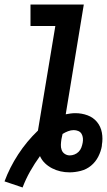

<svg xmlns="http://www.w3.org/2000/svg" viewBox="-72 -755 474 850"><path d="M28 75 -52 48Q-29 -14 8.5 -71.5Q46 -129 96 -177L173 -640H63V-735H299L219 -249Q229 -251 240 -252.5Q251 -254 261 -254Q290 -254 315.5 -244.5Q341 -235 357.5 -215Q374 -195 379 -168Q384 -141 379 -113V-109Q375 -85 363 -61.5Q351 -38 331 -21.5Q311 -5 285.5 1.5Q260 8 236 8Q215 8 195.5 3.5Q176 -1 158.5 -10Q141 -19 127 -32.5Q113 -46 105 -64Q81 -31 61.5 3.5Q42 38 28 75ZM237 -67Q247 -67 257.5 -71Q268 -75 276 -83Q284 -91 288 -101.5Q292 -112 294 -123Q296 -133 295 -143.5Q294 -154 289 -162.5Q284 -171 274.5 -175Q265 -179 254 -179Q242 -179 229 -174Q216 -169 205 -162Q204 -156 202.5 -150.5Q201 -145 200 -139Q198 -126 197.5 -114Q197 -102 201 -91Q205 -80 215 -73.5Q225 -67 237 -67Z"/></svg>

Font: Iosevka QP
Style: Bold Italic
Weight: 700
Italic angle: -9°
Designer: Belleve Invis
Foundry: Belleve Invis
Version: Version 20.0.0; ttfautohint (v1.8.4)